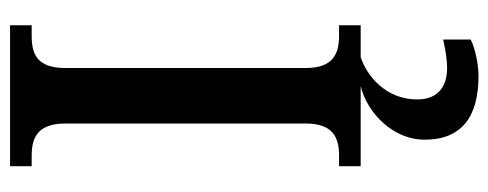

<svg xmlns="http://www.w3.org/2000/svg" viewBox="-322 -432 994 391"><g transform="rotate(-90 175.5 -237.0)"><path d="M32 0H195C138 14 86 68 86 130C86 206 133 240 216 240C236 240 271 234 290 224V168C268 173 248 176 232 176C195 176 168 158 168 115C168 52 215 13 254 0H319V-44H298C261 -44 232 -56 232 -112V-601C232 -659 260 -670 298 -670H319V-714H32V-670H53C89 -670 119 -659 119 -601V-112C119 -55 89 -44 53 -44H32Z"/></g></svg>

Font: Noto Serif Ethiopic SemiCondensed Medium
Style: Regular
Weight: 500
Width: 4
Designer: Monotype Design Team
Foundry: Monotype Imaging Inc.
Version: Version 2.102